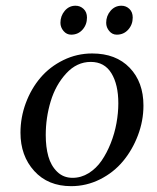

<svg xmlns="http://www.w3.org/2000/svg" viewBox="-20 -637 543 664"><path d="M50.8 -178.2Q50.8 -231 69.3 -280.8Q87.9 -330.6 120.1 -368.4Q152.3 -406.2 199.2 -429.2Q246.1 -452.1 298.8 -452.1Q380.9 -452.1 428.5 -402.6Q476.1 -353 476.1 -272Q476.1 -219.2 457 -168.9Q438 -118.7 405.5 -79.6Q373 -40.5 325.9 -16.8Q278.8 6.8 226.1 6.8Q146 6.8 98.4 -45.7Q50.8 -98.1 50.8 -178.2ZM138.2 -169.9Q138.2 -128.4 147.2 -96.2Q156.2 -64 177.7 -43Q199.2 -22 231 -22Q260.7 -22 286.9 -38.3Q313 -54.7 331.3 -81.3Q349.6 -107.9 363 -141.8Q376.5 -175.8 382.8 -211.2Q389.2 -246.6 389.2 -279.8Q389.2 -344.7 365.2 -383.8Q341.3 -422.9 293.9 -422.9Q245.6 -422.9 209 -383.1Q172.4 -343.3 155.3 -286.6Q138.2 -230 138.2 -169.9ZM189 -558.1Q189 -582 203.9 -599.6Q218.8 -617.2 241.2 -617.2Q257.3 -617.2 269 -606.2Q280.8 -595.2 280.8 -576.2Q280.8 -551.8 265.4 -534.4Q250 -517.1 226.1 -517.1Q210.4 -517.1 199.7 -529.8Q189 -542.5 189 -558.1ZM347.2 -558.1Q347.2 -582 362.3 -599.6Q377.4 -617.2 399.9 -617.2Q416 -617.2 427.5 -606.2Q439 -595.2 439 -576.2Q439 -551.8 423.3 -534.4Q407.7 -517.1 383.8 -517.1Q368.2 -517.1 357.7 -529.8Q347.2 -542.5 347.2 -558.1Z"/></svg>

Font: Dihjauti
Style: Bold Italic
Weight: 700
Italic angle: -9°
Designer: T. Christopher White
Version: Version 3.0.0